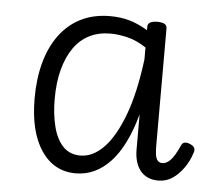

<svg xmlns="http://www.w3.org/2000/svg" viewBox="-39 -1167 557 498"><g transform="rotate(5 239.5 -918.0)"><path d="M175 -711Q118 -711 85 -760Q52 -809 52 -896Q52 -947 63.5 -989Q75 -1031 97.5 -1061.5Q120 -1092 153 -1108.5Q186 -1125 229 -1125Q256 -1125 279 -1118.5Q302 -1112 327 -1097V-1108Q328 -1115 334.5 -1118Q341 -1121 352 -1121Q364 -1121 370.5 -1117.5Q377 -1114 377 -1106V-800Q377 -787 378.5 -777Q380 -767 384.5 -762Q389 -757 397 -757Q407 -757 417.5 -767.5Q428 -778 441 -807Q444 -814 450 -815Q456 -816 463 -813Q473 -809 475.5 -803.5Q478 -798 475 -790Q468 -768 455 -750Q442 -732 426 -721.5Q410 -711 390 -711Q360 -711 343.5 -731Q327 -751 327 -787Q327 -810 327 -833Q327 -856 327 -878Q304 -794 265 -752.5Q226 -711 175 -711ZM104 -898Q104 -860 112 -827.5Q120 -795 137.5 -776.5Q155 -758 183 -758Q215 -758 243.5 -787Q272 -816 294 -874.5Q316 -933 327 -1021V-1052Q301 -1069 277 -1074.5Q253 -1080 234 -1080Q203 -1080 179 -1068Q155 -1056 138.5 -1032.5Q122 -1009 113 -975.5Q104 -942 104 -898Z"/></g></svg>

Font: Playwrite FR Moderne ExtraLight
Style: Regular
Weight: 250
Version: Version 1.002